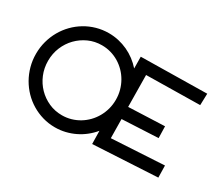

<svg xmlns="http://www.w3.org/2000/svg" viewBox="-132 -1013 1520 1337"><g transform="rotate(30 627.5 -345.0)"><path d="M1073.2 -263.2 783.2 -249 785.2 -96.2 1207 -120.1 1209 -23.9 692.9 3.9 690.9 -101.1Q665.5 -70.3 634 -45.4Q602.5 -20.5 566.7 -3.2Q530.8 14.2 491.2 23.7Q451.7 33.2 409.2 33.2Q357.9 33.2 310.8 19.5Q263.7 5.9 222.7 -18.8Q181.6 -43.5 147.9 -78.1Q114.3 -112.8 90.3 -154.8Q66.4 -196.8 53.2 -244.9Q40 -293 40 -345.2Q40 -397.5 53.2 -445.8Q66.4 -494.1 90.3 -536.1Q114.3 -578.1 147.9 -612.5Q181.6 -647 222.7 -671.6Q263.7 -696.3 311 -709.7Q358.4 -723.1 409.2 -723.1Q449.7 -723.1 488 -714.4Q526.4 -705.6 561.3 -689.5Q596.2 -673.3 627 -650.1Q657.7 -627 683.1 -598.1L682.1 -691.9L1211.9 -700.2L1209 -606.9L777.8 -600.1L780.8 -345.2L1070.8 -356.9ZM682.1 -345.2Q682.1 -383.8 672.4 -419.7Q662.6 -455.6 644.8 -486.8Q627 -518.1 602.1 -543.7Q577.1 -569.3 546.9 -587.6Q516.6 -606 481.7 -616Q446.8 -626 409.2 -626Q352.5 -626 303.2 -603.8Q253.9 -581.5 216.8 -543.5Q179.7 -505.4 158.4 -454.3Q137.2 -403.3 137.2 -345.2Q137.2 -287.1 158.4 -235.8Q179.7 -184.6 216.8 -146.5Q253.9 -108.4 303.2 -86.2Q352.5 -64 409.2 -64Q446.8 -64 481.7 -74Q516.6 -84 546.9 -102.3Q577.1 -120.6 602.1 -146.2Q627 -171.9 644.8 -203.1Q662.6 -234.4 672.4 -270.3Q682.1 -306.2 682.1 -345.2Z"/></g></svg>

Font: McLaren
Style: Regular
Weight: 400
Designer: Astigmatic (AOETI)
Foundry: Astigmatic (AOETI)
Version: Version 1.000